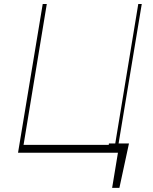

<svg xmlns="http://www.w3.org/2000/svg" viewBox="-20 -747 749 939"><path d="M610.8 -45.5 563.9 171.9H528.4L556.8 0H68.2L188.9 -727.3H208.8L95.2 -38.4H511.7L512.8 -45.5H543.7L656.2 -727.3H673.3L560 -45.5Z"/></svg>

Font: Inter UI Thin
Style: Italic
Weight: 100
Italic angle: -9.39999°
Designer: Rasmus Andersson
Foundry: rsms
Version: 3.2;8d6f07862